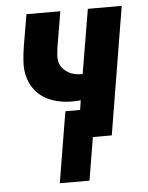

<svg xmlns="http://www.w3.org/2000/svg" viewBox="-51 -562 602 779"><g transform="rotate(-5 250.0 -172.5)"><path d="M161 175 209 -114H269L275 -153Q266 -152 257 -151.5Q248 -151 239 -151Q209 -151 179.5 -158Q150 -165 126 -180Q102 -195 85.5 -218.5Q69 -242 62 -270Q55 -298 57 -329Q59 -360 64 -391L86 -520H224L199 -372Q197 -357 196 -342Q195 -327 199 -313Q203 -299 212.5 -288.5Q222 -278 234 -271Q246 -264 260.5 -261Q275 -258 290 -258Q291 -258 291.5 -258Q292 -258 292 -258L336 -520H474L388 0H311L282 175Z"/></g></svg>

Font: Iosevka SS04 Heavy
Style: Italic
Weight: 900
Italic angle: -9°
Monospace: yes
Designer: Belleve Invis
Foundry: Belleve Invis
Version: Version 19.0.0; ttfautohint (v1.8.4)